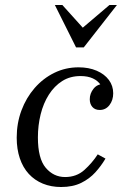

<svg xmlns="http://www.w3.org/2000/svg" viewBox="-20 -740 491 770"><path d="M225 10Q185 10 152 -3.5Q119 -17 95.5 -42.5Q72 -68 59.5 -105Q47 -142 47 -188Q47 -246 66 -297Q85 -348 119 -387Q153 -426 198 -448Q243 -470 295 -470Q336 -470 367.5 -456.5Q399 -443 416.5 -419.5Q434 -396 434 -366Q434 -338 419 -318.5Q404 -299 380 -299Q361 -299 350.5 -311Q340 -323 340 -342Q340 -365 355 -384Q370 -403 395 -403Q415 -403 420.5 -391Q426 -379 426 -365L396 -358Q396 -381 384.5 -398.5Q373 -416 352.5 -425.5Q332 -435 303 -435Q261 -435 229.5 -415Q198 -395 176 -360.5Q154 -326 143 -281.5Q132 -237 132 -189Q132 -104 163.5 -67Q195 -30 241 -30Q287 -30 318.5 -58.5Q350 -87 372 -121L403 -104Q386 -75 362.5 -49Q339 -23 305.5 -6.5Q272 10 225 10ZM419 -720H449L316 -550H285L200 -720H230L312 -629Z"/></svg>

Font: Brygada 1918
Style: Italic
Weight: 400
Italic angle: -8°
Designer: Mateusz Machalski | Borys Kosmynka | Przemek Hoffer
Foundry: NIEPODLEGLA 2018
Version: Version 3.006